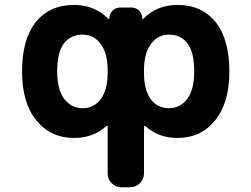

<svg xmlns="http://www.w3.org/2000/svg" viewBox="-20 -578 1040 795"><path d="M483.4 197.3Q459 197.3 442.4 180.7Q425.8 164.1 425.8 139.6V-54.7Q425.8 -56.6 423.8 -57.1Q421.9 -57.6 420.9 -56.6Q367.2 -6.8 286.1 -6.8Q189.5 -6.8 129.9 -80.1Q71.3 -152.3 71.3 -282.2Q71.3 -415 127.9 -486.3Q185.5 -557.6 286.1 -557.6Q372.1 -557.6 428.7 -500Q429.7 -499 431.2 -499.5Q432.6 -500 432.6 -501Q432.6 -520.5 445.8 -533.7Q459 -546.9 478.5 -546.9H523.4Q543 -546.9 556.2 -533.7Q569.3 -520.5 569.3 -501Q569.3 -500 570.8 -499.5Q572.3 -499 573.2 -500Q629.9 -557.6 714.8 -557.6Q815.4 -557.6 873 -486.3Q929.7 -415 929.7 -282.2Q929.7 -152.3 871.1 -80.1Q812.5 -6.8 714.8 -6.8Q634.8 -6.8 581.1 -56.6Q580.1 -57.6 578.1 -57.1Q576.2 -56.6 576.2 -54.7V139.6Q576.2 164.1 559.1 180.7Q542 197.3 518.6 197.3ZM679.7 -434.6Q633.8 -434.6 605.5 -396.5Q576.2 -357.4 576.2 -287.1V-277.3Q576.2 -205.1 604.5 -167Q632.8 -129.9 679.2 -129.9Q725.6 -129.9 754.9 -168Q784.2 -207 784.2 -282.2Q784.2 -360.4 756.8 -397.5Q729.5 -434.6 679.7 -434.6ZM322.3 -434.6Q272.5 -434.6 244.1 -397.5Q216.8 -360.4 216.8 -282.2Q216.8 -207 246.1 -168Q276.4 -129.9 322.3 -129.9Q368.2 -129.9 396.5 -167Q425.8 -205.1 425.8 -277.3V-287.1Q425.8 -357.4 396.5 -396.5Q368.2 -434.6 322.3 -434.6Z"/></svg>

Font: Rounded Mgen+ 2m bold
Style: Bold
Weight: 700
Designer: [Source Han Sans]
Ryoko NISHIZUKA  (kana & ideographs); Paul D. Hunt (Latin, Greek & Cyrillic); Wenlong ZHANG  (bopomofo
Version: Version 1.059.20150602